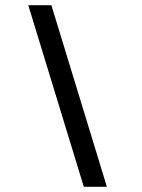

<svg xmlns="http://www.w3.org/2000/svg" viewBox="-20 -720 546 740"><path d="M178 -700 392 0H303L89 -700Z"/></svg>

Font: Bitter
Style: Italic
Weight: 400
Italic angle: -9°
Designer: Sol Matas
Foundry: Sol Matas
Version: Version 1.001